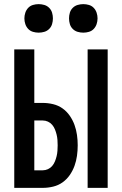

<svg xmlns="http://www.w3.org/2000/svg" viewBox="-20 -909 590 929"><path d="M404 0V-670H501V0ZM49 0V-670H146V-411H187Q212 -411 237 -405Q262 -399 282.5 -384.5Q303 -370 317.5 -349Q332 -328 340.5 -304.5Q349 -281 352.5 -256Q356 -231 356 -206Q356 -180 352.5 -155Q349 -130 340.5 -106.5Q332 -83 317.5 -62Q303 -41 282.5 -26.5Q262 -12 237 -6Q212 0 187 0ZM146 -85H187Q200 -85 212 -90.5Q224 -96 232.5 -106Q241 -116 246 -128.5Q251 -141 254 -153.5Q257 -166 258 -179.5Q259 -193 259 -206Q259 -219 258 -232Q257 -245 254 -257.5Q251 -270 246 -282.5Q241 -295 232.5 -305Q224 -315 212 -320.5Q200 -326 187 -326H146ZM383 -751Q369 -751 355.5 -755Q342 -759 332 -769Q322 -779 318 -792.5Q314 -806 314 -820Q314 -834 318 -847.5Q322 -861 332 -871Q342 -881 355.5 -885Q369 -889 383 -889Q397 -889 410.5 -885Q424 -881 433.5 -871Q443 -861 447.5 -847.5Q452 -834 452 -820Q452 -806 447.5 -792.5Q443 -779 433.5 -769Q424 -759 410.5 -755Q397 -751 383 -751ZM167 -751Q153 -751 139.5 -755Q126 -759 116.5 -769Q107 -779 102.5 -792.5Q98 -806 98 -820Q98 -834 102.5 -847.5Q107 -861 116.5 -871Q126 -881 139.5 -885Q153 -889 167 -889Q181 -889 194.5 -885Q208 -881 218 -871Q228 -861 232 -847.5Q236 -834 236 -820Q236 -806 232 -792.5Q228 -779 218 -769Q208 -759 194.5 -755Q181 -751 167 -751Z"/></svg>

Font: Lode Dark
Style: Bold
Weight: 700
Monospace: yes
Designer: Belleve Invis
Foundry: Belleve Invis
Version: Version 29.2.0; ttfautohint (v1.8.3)